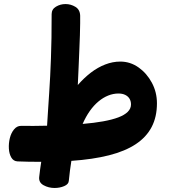

<svg xmlns="http://www.w3.org/2000/svg" viewBox="-20 -791 839 941"><path d="M317.3 95Q316.3 111.9 294.7 121.1Q273.1 130.3 247.4 130.3Q218.2 130.3 193.6 116.8Q168.9 103.3 172.2 75.6Q174 56.4 176.7 38.4Q179.3 20.3 182.1 2Q152.4 2.2 123.5 1.7Q94.6 1.2 65.8 0Q46 -1 35.5 -18.9Q25 -36.8 23.5 -62.7Q22 -88.6 28.2 -113.9Q34.4 -139.3 48.7 -156.7Q62.9 -174.1 82.9 -174.1Q114 -173.9 146.1 -173.9Q178.2 -173.9 210.7 -174.9Q213.4 -217.7 215.9 -257Q218.4 -296.3 221.1 -336Q223.7 -375.7 225.9 -417.7Q228.1 -459.7 229.7 -506.1Q231.3 -552.4 232.3 -605.7Q233.3 -659 233.1 -721.8Q233.1 -745.6 254.3 -758.3Q275.6 -771.1 301.2 -771.1Q326.9 -771.1 349.4 -757.6Q371.9 -744 372.9 -714.3Q373.1 -702.1 372.9 -676.9Q372.7 -651.7 371.6 -617.6Q370.4 -583.4 368.7 -543.1Q367 -502.7 365.2 -459.6Q363.3 -416.6 361.3 -374.3Q391.7 -409.1 425.2 -434.9Q458.8 -460.7 495.5 -474.9Q532.2 -489.2 569.7 -489.2Q618.3 -489.2 658.9 -460.6Q699.4 -432 724.3 -385.6Q749.2 -339.2 749.2 -284.6Q749.2 -218.3 723.3 -168.6Q697.4 -118.9 645.3 -84.4Q593.1 -49.9 514.3 -29.9Q435.6 -9.9 329.8 -2.6Q326 20.3 322.9 44.8Q319.9 69.3 317.3 95ZM385 -183.6Q441.7 -188.3 485.5 -196.3Q529.3 -204.2 559.7 -215.6Q590 -227 606 -242.8Q622 -258.7 622 -279.2Q622 -295.1 614.9 -307Q607.8 -318.9 594 -325.8Q580.2 -332.7 560.8 -332.7Q534.9 -332.7 510.2 -322.7Q485.4 -312.8 462.7 -293.8Q439.9 -274.8 420.2 -247.1Q400.6 -219.3 385 -183.6Z"/></svg>

Font: Playpen Sans Arabic
Style: Regular
Weight: 400
Designer: Azza Alameddine, Laura Meseguer, Veronika Burian, José Scaglione
Foundry: TypeTogether
Version: Version 2.000